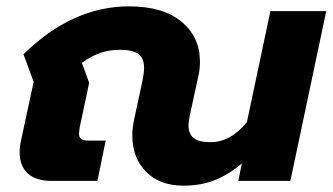

<svg xmlns="http://www.w3.org/2000/svg" viewBox="-20 -570 1048 605"><path d="M397 -143Q397 -168 403 -195L429 -316Q434 -341 434 -356Q434 -386 416.5 -399.5Q399 -413 358 -413Q325 -413 296.5 -403.5Q268 -394 238 -372L261 -309L231 -168Q229 -154 229 -150Q229 -137 236 -132Q243 -127 261 -127H313L287 0H142Q93 0 67.5 -23.5Q42 -47 42 -90Q42 -109 46 -126L86 -312L54 -399Q208 -550 387 -550Q493 -550 551.5 -502Q610 -454 610 -376Q610 -350 605 -330L578 -206Q574 -182 574 -175Q574 -148 590.5 -135Q607 -122 644 -122Q706 -122 758 -185L832 -535H1008L895 0H731L742 -55Q701 -20 657 -2.5Q613 15 558 15Q483 15 440 -29Q397 -73 397 -143Z"/></svg>

Font: Prompt
Style: Bold Italic
Weight: 700
Italic angle: -12°
Designer: Katatrad Team
Foundry: CadsonDemak
Version: Version 1.001